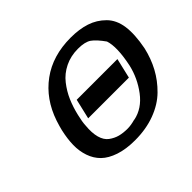

<svg xmlns="http://www.w3.org/2000/svg" viewBox="-160 -944 1194 1194"><g transform="rotate(-45 436.5 -347.5)"><path d="M136 -346Q142 -372 155 -412Q203 -554 313 -634.5Q423 -715 582 -715Q657 -715 715 -696Q773 -677 816.5 -633.5Q860 -590 870 -519Q880 -448 860 -344Q843 -269 809 -206Q775 -143 722 -91Q669 -39 590 -9.5Q511 20 414 20Q335 20 277 0.5Q219 -19 185.5 -52Q152 -85 136 -132Q120 -179 121 -231.5Q122 -284 136 -346ZM274 -343Q262 -293 261 -264Q255 -203 266.5 -161.5Q278 -120 305.5 -100Q333 -80 363 -72Q393 -64 432 -64Q462 -64 501 -75V-74Q583 -91 640 -166.5Q697 -242 718 -333Q747 -471 724 -539Q725 -538 725 -537Q686 -592 656 -613Q626 -634 565 -634Q501 -634 449 -608.5Q397 -583 363 -539.5Q329 -496 308 -447.5Q287 -399 274 -343ZM304 -283 335 -415H693L662 -283Z"/></g></svg>

Font: Coval
Style: ExtraBold Italic
Weight: 800
Foundry: Context Ltd
Version: Version 001.000